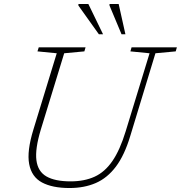

<svg xmlns="http://www.w3.org/2000/svg" viewBox="-20 -936 910 966"><path d="M185 -283Q156 -186.5 163.2 -129.8Q170.5 -73 213.8 -48.2Q257 -23.5 335 -23.5Q404.5 -23.5 456 -47Q507.5 -70.5 545.5 -125.8Q583.5 -181 612.5 -276L732.5 -668L636 -677.5L642 -698H870L864 -677.5L762 -668L635 -250.5Q606 -154.5 563 -97.5Q520 -40.5 462 -15.2Q404 10 329.5 10Q243.5 10 191.2 -18Q139 -46 126.8 -110.5Q114.5 -175 148 -284L265.5 -668L168.5 -677.5L175 -698H410.5L404.5 -677.5L303 -668ZM498.5 -763.5H477.5L374.5 -908V-916H424.5ZM611 -763.5H591.5L531 -908V-916H577Z"/></svg>

Font: Newsreader 9pt ExtraLight
Style: Italic
Weight: 250
Italic angle: -17°
Designer: Hugues Gentile
Foundry: Production Type
Version: Version 1.003